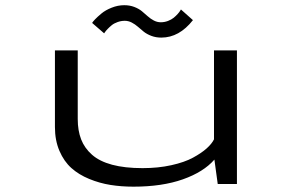

<svg xmlns="http://www.w3.org/2000/svg" viewBox="-20 -690 1090 720"><path d="M585 -549Q564.5 -549 547.5 -555.5Q530.5 -562 519 -571.2Q507.5 -580.5 497 -589.8Q486.5 -599 474 -605.5Q461.5 -612 448 -612Q434 -612 420.8 -607.2Q407.5 -602.5 399 -595.5Q390.5 -588.5 383.8 -581.5Q377 -574.5 374 -570L370.5 -565L325.5 -604Q327.5 -608 336.2 -617.2Q345 -626.5 360.2 -639.2Q375.5 -652 398.8 -661.2Q422 -670.5 446 -670.5Q466.5 -670.5 483.5 -664Q500.5 -657.5 512 -648Q523.5 -638.5 534 -629Q544.5 -619.5 557 -613Q569.5 -606.5 583 -606.5Q597 -606.5 610 -611.5Q623 -616.5 631.5 -623.5Q640 -630.5 646.2 -637.5Q652.5 -644.5 655.5 -649.5L658.5 -654.5L703.5 -614.5Q652 -549 585 -549ZM480.5 10Q435 10 394.2 3.5Q353.5 -3 314.5 -19Q275.5 -35 247.8 -59.8Q220 -84.5 203 -124Q186 -163.5 186 -213.5V-501H271.5V-243.5Q271.5 -200.5 284.2 -167.5Q297 -134.5 325 -109.8Q353 -85 400.5 -72.2Q448 -59.5 514.5 -59.5Q573 -59.5 622.5 -70.5Q672 -81.5 703.8 -98.8Q735.5 -116 755 -133.5Q774.5 -151 782.5 -167.5V-501H868.5V0H796.5L784 -91.5Q743.5 -45 665.8 -17.5Q588 10 480.5 10Z"/></svg>

Font: League Mono Extended Light
Style: Regular
Weight: 300
Width: 9
Designer: Tyler Finck
Foundry: The League of Moveable Type / Tyler Finck
Version: Version 2.210